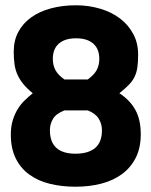

<svg xmlns="http://www.w3.org/2000/svg" viewBox="-20 -693 570 727"><path d="M267 -673Q316 -673 359.5 -660Q403 -647 434.5 -623Q466 -599 484.5 -564.5Q503 -530 503 -487Q503 -457 500 -437Q497 -417 489 -401Q481 -385 467 -371Q453 -357 432 -340Q472 -314 492.5 -277Q513 -240 513 -185Q513 -133 494 -95.5Q475 -58 441.5 -33.5Q408 -9 363 2.5Q318 14 266 14Q214 14 169 3Q124 -8 91 -32Q58 -56 39.5 -93.5Q21 -131 21 -183Q21 -213 28 -236.5Q35 -260 46.5 -279Q58 -298 73 -312.5Q88 -327 104 -340Q83 -357 69 -374Q55 -391 46.5 -409.5Q38 -428 35 -449.5Q32 -471 32 -497Q32 -540 49.5 -572.5Q67 -605 98.5 -627.5Q130 -650 173.5 -661.5Q217 -673 267 -673ZM266 -111Q314 -111 340 -132.5Q366 -154 366 -200Q366 -224 353.5 -244Q341 -264 312 -275H224Q193 -263 181 -243.5Q169 -224 169 -200Q169 -111 266 -111ZM268 -548Q226 -548 203 -528Q180 -508 180 -470Q180 -446 190 -427.5Q200 -409 224 -392H312Q336 -409 346 -427.5Q356 -446 356 -470Q356 -508 333 -528Q310 -548 268 -548Z"/></svg>

Font: Panefresco 999wt
Style: Regular
Weight: 900
Version: Version 1.001